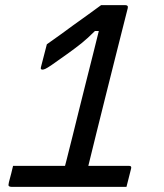

<svg xmlns="http://www.w3.org/2000/svg" viewBox="-20 -730 640 750"><path d="M31 -82H234Q237 -94 241 -109Q245 -124 249 -141Q253 -156 263 -196.5Q273 -237 286.5 -291.5Q300 -346 315 -405.5Q330 -465 343.5 -518.5Q357 -572 366 -609H351Q322 -580 299 -561.5Q276 -543 241 -518Q202 -490 183 -477Q164 -464 157 -461Q150 -458 146 -458Q137 -458 140 -468L163 -557Q189 -575 215 -594Q241 -613 267 -632Q294 -651 323.5 -672.5Q353 -694 375 -710H469Q482 -710 479 -698Q472 -671 458.5 -617Q445 -563 427.5 -494Q410 -425 391.5 -350.5Q373 -276 355.5 -206Q338 -136 325 -82H485Q495 -82 492 -71Q487 -51 481.5 -29.5Q476 -8 474 0H27Q17 0 14 -4Q12 -6 15 -19Q19 -33 24 -53Q29 -73 31 -82Z"/></svg>

Font: Recursive Sn Lnr St
Style: Italic
Weight: 400
Italic angle: -15°
Version: Version 1.079;hotconv 1.0.112;makeotfexe 2.5.65598; ttfautoh